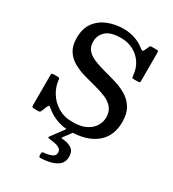

<svg xmlns="http://www.w3.org/2000/svg" viewBox="-239 -889 1161 1289"><g transform="rotate(30 341.0 -244.5)"><path d="M544 -521.5Q539.5 -575 512.8 -614.8Q486 -654.5 443.8 -676.5Q401.5 -698.5 350 -698.5Q268 -698.5 232.8 -665.2Q197.5 -632 197.5 -584Q197.5 -541.5 221.5 -516.5Q245.5 -491.5 284.8 -476.2Q324 -461 370.8 -449Q417.5 -437 464.5 -422.2Q511.5 -407.5 550.8 -382.8Q590 -358 613.8 -317.5Q637.5 -277 637.5 -213Q637.5 -102.5 564 -43.5Q490.5 15.5 361.5 15.5Q303 15.5 254.8 -4Q206.5 -23.5 173 -53Q161 -64 156.5 -62Q152 -60 145.5 -44.5L131 -9Q126.5 1 122.2 3Q118 5 103.5 5H81.5Q69.5 5 65.5 2Q61.5 -1 61.5 -13V-245Q61.5 -256 65.5 -258.2Q69.5 -260.5 81 -260.5H109Q120.5 -260.5 122.8 -256.2Q125 -252 126 -242.5Q130.5 -195.5 157.8 -150.5Q185 -105.5 232.8 -76Q280.5 -46.5 347 -46.5Q411.5 -46.5 451.5 -67.2Q491.5 -88 510 -120Q528.5 -152 528.5 -185Q528.5 -231.5 504.8 -259.5Q481 -287.5 442 -303.8Q403 -320 356 -331.8Q309 -343.5 262.2 -357.2Q215.5 -371 176.2 -393.5Q137 -416 113.2 -453.5Q89.5 -491 89.5 -551.5Q89.5 -623.5 123.5 -669.8Q157.5 -716 213.2 -738.2Q269 -760.5 334.5 -760.5Q383 -760.5 425.5 -745.2Q468 -730 498.5 -704Q508 -696 514 -695.8Q520 -695.5 526.5 -709.5L541.5 -743Q544 -747.5 545.8 -748.8Q547.5 -750 554.5 -750H593Q603 -750 605.8 -746.5Q608.5 -743 608.5 -732.5V-516Q608.5 -505 604.5 -503Q600.5 -501 589.5 -501H563Q548 -501 546.8 -504.5Q545.5 -508 544 -521.5ZM269 256V241.5Q269 233.5 273 231Q277 228.5 284.5 228Q315 226 341 215.5Q367 205 367 181Q367 161.5 353.5 151.2Q340 141 319 136.2Q298 131.5 275.5 129.5Q261 128 259 125Q257 122 262 115L338 12Q341.5 7 350 7H378.5Q390 7 389 9.2Q388 11.5 384 17L342.5 73Q336 82 337.2 83.5Q338.5 85 352 86Q394 89.5 419.5 107.8Q445 126 445 168Q445 207 420.5 229Q396 251 358.2 260.2Q320.5 269.5 281.5 270.5Q269 271 269 256Z"/></g></svg>

Font: Besley Medium
Style: Regular
Weight: 500
Designer: Owen Earl
Foundry: indestructible type*
Version: Version 2.001; ttfautohint (v1.8.3)